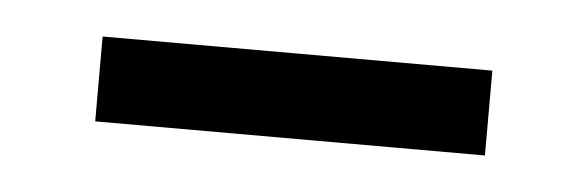

<svg xmlns="http://www.w3.org/2000/svg" viewBox="-24 -342 406 133"><g transform="rotate(5 179.5 -275.5)"><path d="M44 -246H315V-305H44Z"/></g></svg>

Font: Noto Serif SC SemiBold
Style: Regular
Weight: 600
Designer: Ryoko NISHIZUKA 西塚涼子 (kana & ideographs); Frank Grießhammer (Latin, Greek & Cyrillic); Wenlong ZHANG 张文龙 (bopomofo); San
Foundry: Adobe
Version: Version 2.001;hotconv 1.1.0;makeotfexe 2.6.0